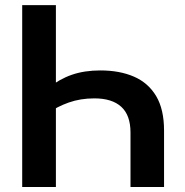

<svg xmlns="http://www.w3.org/2000/svg" viewBox="-20 -748 740 768"><path d="M381.3 -466.3Q458.5 -466.3 515.9 -441.4Q573.2 -416.5 604.7 -363.5Q636.2 -310.5 636.2 -225.6V0H502V-217.8Q502 -287.1 465.1 -320.8Q428.2 -354.5 357.4 -354.5Q301.8 -354.5 254.9 -337.9Q208 -321.3 171.4 -294.9V-395Q217.3 -431.6 267.6 -449Q317.9 -466.3 381.3 -466.3ZM203.6 -727.5V0H68.8V-727.5Z"/></svg>

Font: V-Inter
Style: SemiBold-600
Weight: 600
Designer: Rasmus Andersson
Foundry: rsms
Version: Version 4.000;git-4146feb